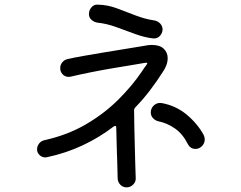

<svg xmlns="http://www.w3.org/2000/svg" viewBox="-20 -790 1040 829"><path d="M402 -692Q387 -694 375.5 -704Q364 -714 364 -729Q364 -746 375 -758.5Q386 -771 402 -770Q445 -769 485 -754Q525 -739 565 -723.5Q605 -708 645 -702Q660 -700 671 -689Q682 -678 682 -662Q681 -646 670 -634.5Q659 -623 642 -624Q605 -628 564 -643Q523 -658 482 -673Q441 -688 402 -692ZM564 -326Q559 -321 559 -315Q559 -283 560 -243Q561 -203 562 -161Q563 -119 564 -82.5Q565 -46 566 -21Q567 -5 555 7Q543 19 526 19Q511 19 500 8Q489 -3 488 -19Q488 -44 486.5 -80Q485 -116 484 -157.5Q483 -199 482 -238Q482 -251 471 -244Q410 -197 338 -163Q266 -129 182 -111Q166 -108 153 -118.5Q140 -129 140 -145Q140 -159 149 -170.5Q158 -182 173 -185Q272 -207 351.5 -253.5Q431 -300 491.5 -360.5Q552 -421 593 -482Q604 -499 610 -506.5Q616 -514 616 -517Q616 -519 613 -519Q612 -519 609 -519Q606 -519 602 -518Q591 -516 555 -510Q519 -504 470.5 -496Q422 -488 372.5 -478Q323 -468 285 -459Q282 -458 277 -458Q261 -458 250.5 -469Q240 -480 240 -496Q240 -510 249 -521Q258 -532 272 -535Q303 -542 343 -549Q383 -556 425 -563Q467 -570 504.5 -576Q542 -582 568.5 -586.5Q595 -591 602 -592Q611 -594 619.5 -595Q628 -596 635 -596Q670 -596 687 -579.5Q704 -563 704 -539Q704 -509 682 -478Q656 -437 626.5 -398.5Q597 -360 564 -326ZM859 -208Q864 -198 864 -189Q864 -164 841 -151Q834 -147 824 -147Q802 -147 791 -168Q769 -212 735 -235.5Q701 -259 665 -266Q651 -269 641 -279.5Q631 -290 631 -304Q631 -323 645 -335.5Q659 -348 678 -345Q739 -334 785.5 -295.5Q832 -257 859 -208Z"/></svg>

Font: Kiwi Maru
Style: Regular
Weight: 400
Designer: Hiroki-Chan
Version: Version 1.100